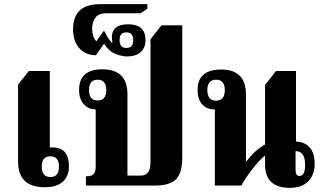

<svg xmlns="http://www.w3.org/2000/svg" viewBox="-20 -894 1553 925"><path d="M195 8Q254 8 283 -19Q312 -46 312 -92Q312 -176 247 -183Q225 -185 220 -183V-552H119L67 -486V-116Q67 8 195 8ZM223 -41Q181 -41 181 -92Q181 -141 223 -141Q264 -141 264 -92Q264 -41 223 -41Z M858 -132V-772H758L705 -705V-112Q705 -48 658 -48H594V-440Q594 -560 473 -560Q361 -560 361 -461Q361 -416 384 -391.5Q407 -367 439 -367H441V-91Q441 -64 430 -54.5Q419 -45 403 -45H394V0H724Q801 0 829.5 -32Q858 -64 858 -132ZM450 -410Q409 -410 409 -460Q409 -510 450 -510Q492 -510 492 -460Q492 -410 450 -410Z M593 -622Q632 -622 656.5 -642Q681 -662 681 -701Q681 -777 598 -777Q519 -777 519 -714Q519 -698 522 -690L519 -688Q509 -697 498 -716Q487 -735 483 -744H479L444 -695Q424 -717 424 -756Q424 -785 438.5 -807.5Q453 -830 493 -830H657L690 -852V-874H462Q332 -874 332 -753Q332 -696 362 -662Q392 -628 442 -628L481 -683Q506 -646 537 -634Q568 -622 593 -622ZM589 -663Q556 -663 556 -701Q556 -738 589 -738Q622 -738 622 -701Q622 -663 589 -663Z M1496 -103Q1496 -207 1406 -212V-552H1310L1257 -485V-198Q1206 -169 1167 -116H1165V-439Q1165 -559 1046 -559Q932 -559 932 -461Q932 -415 954.5 -391Q977 -367 1011 -367H1015V0H1143Q1162 -36 1196 -79.5Q1230 -123 1257 -145V-101Q1257 11 1377 11Q1433 11 1464.5 -20Q1496 -51 1496 -103ZM1021 -409Q979 -409 979 -460Q979 -510 1021 -510Q1063 -510 1063 -460Q1063 -409 1021 -409ZM1422 -46Q1404 -46 1404 -77V-166Q1450 -166 1450 -99Q1450 -46 1422 -46Z"/></svg>

Font: Noto Serif Thai Condensed Extra
Style: Regular
Weight: 800
Width: 3
Designer: Monotype Design Team
Foundry: Monotype Imaging Inc.
Version: Version 1.901